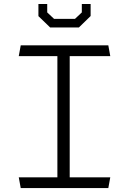

<svg xmlns="http://www.w3.org/2000/svg" viewBox="-20 -962 660 982"><path d="M273.5 -730H336.5V0H273.5ZM76 -55H544L534 0H86ZM86 -730H534L544 -675H76ZM176.5 -879.5V-941.5H221.5V-898.5L256.5 -865.5H363.5L398.5 -898.5V-941.5H443.5V-880L383.5 -821.5H236.5Z"/></svg>

Font: Monaspace Krypton Var
Style: Regular
Weight: 400
Designer: Riley Cran and the Lettermatic Team
Version: Version 1.101 (Monaspace Krypton Var)